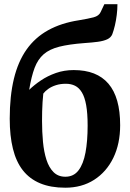

<svg xmlns="http://www.w3.org/2000/svg" viewBox="-20 -888 621 918"><path d="M292 9.5Q222.5 9.5 172 -11.5Q121.5 -32.5 89.2 -73.8Q57 -115 41.8 -176.8Q26.5 -238.5 26.5 -320Q26.5 -429 46.5 -511.5Q66.5 -594 107.2 -651.5Q148 -709 210.2 -743.5Q272.5 -778 356.5 -791Q402 -798.5 427.5 -805.2Q453 -812 461 -830L479 -868H541.5Q541.5 -842.5 538.2 -816.5Q535 -790.5 529.5 -767Q524 -743.5 517 -724.5Q510.5 -708.5 493 -700.2Q475.5 -692 448 -688.2Q420.5 -684.5 383 -682Q310.5 -676.5 263.8 -664.8Q217 -653 189 -628.8Q161 -604.5 145.5 -563.5Q130 -522.5 119.5 -458.5Q143 -481.5 175.2 -503.2Q207.5 -525 247.2 -539Q287 -553 332.5 -553Q387.5 -553 429 -536.8Q470.5 -520.5 498.5 -487.8Q526.5 -455 540.5 -405.5Q554.5 -356 554.5 -289.5Q554.5 -200.5 521.8 -133.2Q489 -66 430 -28.2Q371 9.5 292 9.5ZM292.5 -43Q332 -43 355.2 -73.2Q378.5 -103.5 388.8 -158.8Q399 -214 399 -287.5Q399 -346.5 392 -385.2Q385 -424 371.5 -446.2Q358 -468.5 338.8 -478Q319.5 -487.5 295 -487.5Q269 -487.5 247.8 -480.8Q226.5 -474 211.2 -463.2Q196 -452.5 187 -440.5Q185 -422 183.5 -400Q182 -378 181.5 -354.8Q181 -331.5 181 -309Q181 -257.5 185.5 -209.8Q190 -162 202 -124.5Q214 -87 236 -65Q258 -43 292.5 -43Z"/></svg>

Font: Merriweather 48pt
Style: Bold
Weight: 700
Version: Version 2.100